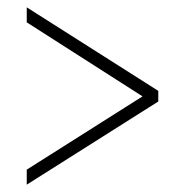

<svg xmlns="http://www.w3.org/2000/svg" viewBox="-20 -620 505 524"><path d="M53 -116 412 -343V-372L53 -600V-559L369 -357L53 -157Z"/></svg>

Font: Noto Serif Armenian Condensed ExtraLight
Style: Regular
Weight: 200
Width: 3
Designer: Monotype Design Team
Foundry: Monotype Imaging Inc.
Version: Version 2.008